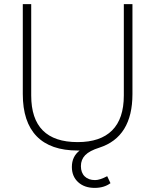

<svg xmlns="http://www.w3.org/2000/svg" viewBox="-20 -725 755 935"><path d="M625 -705V-267Q625 -58 464 -6Q416 9 395 30.5Q374 52 374 84Q374 116 392.5 134Q411 152 443 152Q466 152 502 133L518 167Q487 190 441 190Q391 190 360.5 162Q330 134 330 88Q330 37 368 8H358Q226 8 158.5 -61.5Q91 -131 91 -267V-705H132V-260Q132 -33 358 -33Q469 -33 526 -90Q583 -147 583 -260V-705Z"/></svg>

Font: wassup Sans
Style: Light
Weight: 200
Version: Version 2.001